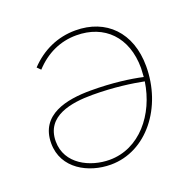

<svg xmlns="http://www.w3.org/2000/svg" viewBox="-100 -630 747 737"><g transform="rotate(-20 273.5 -261.5)"><path d="M280 -527C208 -527 143 -498 92 -444L106 -430C153 -481 211 -508 277 -508C391 -508 468 -432 468 -305L466 -269C417 -280 345 -290 257 -290C158 -290 45 -268 45 -151C45 -47 143 4 233 4C380 4 489 -138 489 -305C489 -443 405 -527 280 -527ZM64 -152C64 -256 172 -272 257 -272C345 -272 418 -261 464 -252C445 -123 357 -15 235 -15C156 -15 64 -59 64 -152Z"/></g></svg>

Font: Fixel Text 20240404 Thin
Style: Italic
Weight: 100
Width: 4
Italic angle: -10°
Designer: AlfaBravo + MacPaw
Foundry: Kyrylo Tkachov, Marchela Mozhyna, Serhii Makarenko, Maria Weinstein, Zakhar Kryvoshyya
Version: Version 1.211;Glyphs 3.2 (3225)